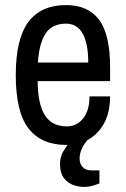

<svg xmlns="http://www.w3.org/2000/svg" viewBox="-20 -558 496 755"><path d="M241 12Q143 12 92.5 -52.5Q42 -117 42 -263Q42 -405 91.5 -471.5Q141 -538 240 -538Q326 -538 369.5 -480.5Q413 -423 413 -291V-239H128Q129 -147 157 -104Q185 -61 243 -61Q282 -61 307 -92.5Q332 -124 332 -179H413Q413 -91 365.5 -39.5Q318 12 241 12ZM129 -312H327Q327 -387 305 -426Q283 -465 240 -465Q185 -465 159.5 -426.5Q134 -388 129 -312ZM310 177Q289 177 267 169Q245 161 230.5 141Q216 121 216 87Q216 58 230 35.5Q244 13 262 -9H321L322 -5Q307 13 300 31Q293 49 293 65Q293 86 305 99Q317 112 339 112H371V163Q355 170 340 173.5Q325 177 310 177Z"/></svg>

Font: Archivo Narrow
Style: Regular
Weight: 400
Designer: Hector Gatti
Foundry: Omnibus-Type
Version: Version 3.002